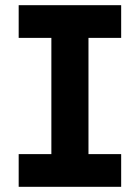

<svg xmlns="http://www.w3.org/2000/svg" viewBox="-20 -720 539 740"><path d="M52 0V-126H178V-574H52V-700H447V-574H321V-126H447V0Z"/></svg>

Font: MuseoModerno Thin SemiBold
Style: Regular
Weight: 600
Version: Version 1.003